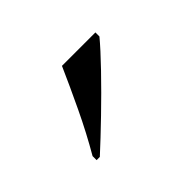

<svg xmlns="http://www.w3.org/2000/svg" viewBox="-50 -855 337 337"><g transform="rotate(-45 118.5 -686.0)"><path d="M40 -616Q61 -652 80 -692Q99 -732 114 -766H197V-756Q183 -739 156.5 -711.5Q130 -684 100.5 -655.5Q71 -627 48 -606H40Z"/></g></svg>

Font: Noto Serif Display Condensed
Style: Regular
Weight: 400
Width: 3
Designer: Monotype Design Team
Foundry: Monotype Imaging Inc.
Version: Version 2.009